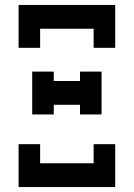

<svg xmlns="http://www.w3.org/2000/svg" viewBox="-20 -755 540 775"><path d="M142 -562H55V-735H445V-562H358V-639H142ZM197 -293H110V-466H197V-428H303V-466H390V-293H303V-332H197ZM55 0V-173H142V-96H358V-173H445V0Z"/></svg>

Font: Iosevka Slab
Style: Bold
Weight: 700
Monospace: yes
Designer: Belleve Invis
Foundry: Belleve Invis
Version: Version 11.1.1; ttfautohint (v1.8.3)